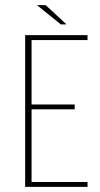

<svg xmlns="http://www.w3.org/2000/svg" viewBox="-20 -728 388 748"><path d="M78 0V-591H321V-572H103V-321H271V-302H103V-19H321V0ZM217 -633 124 -708H158L239 -633Z"/></svg>

Font: Alumni Sans SC Thin
Style: Regular
Weight: 100
Designer: Robert E. Leuschke
Foundry: Robert E. Leuschke
Version: Version 1.018